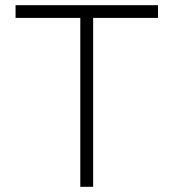

<svg xmlns="http://www.w3.org/2000/svg" viewBox="-20 -720 669 740"><path d="M589 -700V-651H339V0H289.5V-651H40V-700Z"/></svg>

Font: Urbanist ExtraLight
Style: Regular
Weight: 200
Designer: Corey Hu
Foundry: Corey Hu
Version: Version 1.330; ttfautohint (v1.8.4.7-5d5b)